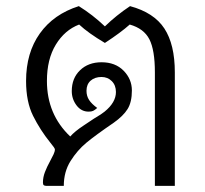

<svg xmlns="http://www.w3.org/2000/svg" viewBox="-20 -606 670 626"><path d="M550 -370V0H485V-370Q485 -443 467 -478Q449 -513 403 -526Q374 -500 322 -466Q268 -498 238 -526Q191 -508 162 -460.5Q133 -413 133 -342Q133 -233 209 -161Q224 -178 253 -197Q282 -216 286 -219Q313 -235 321 -242Q358 -272 358 -306Q358 -328 344.5 -341.5Q331 -355 311 -355Q289 -355 275.5 -343Q262 -331 262 -310Q262 -293 270.5 -280Q279 -267 297 -254Q289 -247 283.5 -244.5Q278 -242 269 -242Q245 -242 229.5 -262.5Q214 -283 214 -309Q214 -351 241 -377Q268 -403 311 -403Q356 -403 383 -375.5Q410 -348 410 -311Q410 -273 396 -250.5Q382 -228 351 -206Q291 -165 261.5 -140.5Q232 -116 210 -81Q188 -46 188 0H131Q126 0 123 -2Q120 -4 120 -11Q120 -28 126.5 -45Q133 -62 144 -82Q150 -93 154.5 -102.5Q159 -112 159 -119Q159 -123 144 -141Q111 -182 88 -228Q65 -274 65 -342Q65 -434 110 -497Q155 -560 237 -586Q282 -558 322 -520Q359 -556 404 -586Q482 -565 516 -513Q550 -461 550 -370Z"/></svg>

Font: Krub
Style: Regular
Weight: 400
Designer: Ekaluck Peanpanawate
Foundry: Cadson Demak Co.,Ltd.
Version: Version 1.000; ttfautohint (v1.6)